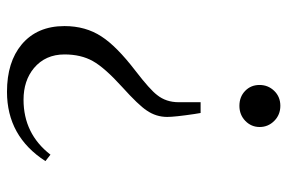

<svg xmlns="http://www.w3.org/2000/svg" viewBox="-150 -620 783 522"><g transform="rotate(-90 241.0 -358.5)"><path d="M214.8 12.7Q190.4 12.7 173.8 -3.9Q157.2 -20.5 157.2 -43.5Q157.2 -66.4 173.8 -82.5Q190.4 -98.6 214.8 -98.6Q239.3 -98.6 255.4 -83Q271.5 -67.4 271.5 -43.9Q271.5 -20.5 255.4 -3.9Q239.3 12.7 214.8 12.7ZM195.3 -204.1Q194.3 -210 192.4 -221.7Q184.6 -274.4 184.6 -294.9Q184.6 -325.2 202.1 -350.6Q216.8 -373 265.6 -417Q318.4 -464.8 336.4 -497.1Q354.5 -529.3 354.5 -574.2Q354.5 -626 317.4 -657.2Q283.2 -685.5 231.4 -685.5Q138.7 -685.5 82 -612.3L64.5 -626Q131.8 -730.5 252.9 -730.5Q334 -730.5 381.8 -690.4Q431.6 -648.4 431.6 -574.2Q431.6 -516.6 403.3 -473.6Q377 -432.6 309.6 -380.9Q258.8 -341.8 244.1 -322.3Q224.6 -297.9 224.6 -263.7V-204.1Z"/></g></svg>

Font: Bpmf Zihi Only R
Style: R
Weight: 400
Foundry: But Ko
Version: Version 1.320